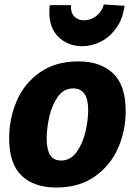

<svg xmlns="http://www.w3.org/2000/svg" viewBox="-20 -826 603 860"><path d="M543 -329Q543 -240 508.5 -162Q474 -84 404 -35Q334 14 232 14Q133 14 77 -39Q21 -92 21 -207Q21 -295 55 -374Q89 -453 159 -502Q229 -551 331 -551Q430 -551 486.5 -497.5Q543 -444 543 -329ZM189 -205Q189 -158 204 -132.5Q219 -107 254 -107Q296 -107 323.5 -145.5Q351 -184 363 -236.5Q375 -289 375 -333Q375 -430 308 -430Q265 -430 238.5 -392Q212 -354 200.5 -301.5Q189 -249 189 -205ZM201 -770Q201 -792 203 -803H298Q296 -769 313 -752Q330 -735 356 -735Q386 -735 411.5 -754.5Q437 -774 445 -806L538 -800Q530 -741 501 -700.5Q472 -660 431.5 -639.5Q391 -619 349 -619Q286 -619 243.5 -659Q201 -699 201 -770Z"/></svg>

Font: Bitter Pro ExtraBold
Style: Italic
Weight: 800
Italic angle: -9°
Designer: Sol Matas, and Bitter project Authors
Foundry: Sol Matas
Version: Version 1.010